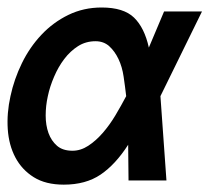

<svg xmlns="http://www.w3.org/2000/svg" viewBox="-38 -486 604 517"><path d="M90.8 -227.1Q85 -201.2 85 -175Q85 -148.9 92.5 -127.9Q100.1 -106.9 115.5 -93.5Q130.9 -80.1 157.2 -80.1Q179.2 -80.1 199.7 -93.5Q220.2 -106.9 238.5 -127.9Q256.8 -148.9 272.5 -175Q288.1 -201.2 301.8 -227.1Q298.8 -252.9 294.9 -279.5Q291 -306.2 281 -327.1Q271 -348.1 256.1 -361.6Q241.2 -375 219.2 -375Q192.9 -375 171.9 -361.6Q150.9 -348.1 135 -327.1Q119.1 -306.2 107.7 -279.5Q96.2 -252.9 90.8 -227.1ZM-9.8 -227.1Q0 -272.9 21 -315.9Q42 -358.9 73.5 -392.3Q105 -425.8 146 -445.8Q187 -465.8 235.8 -465.8Q294.9 -465.8 323 -438.5Q351.1 -411.1 362.8 -357.9L403.8 -455.1H505.9L394 -227.1L410.2 0H308.1L307.1 -96.2Q272.9 -43 232.9 -15.9Q192.9 11.2 133.8 11.2Q85 11.2 53 -8.8Q21 -28.8 3.4 -62Q-14.2 -95.2 -17.1 -138.2Q-20 -181.2 -9.8 -227.1Z"/></svg>

Font: Anonymous Pro
Style: Bold Italic
Weight: 700
Italic angle: -12°
Monospace: yes
Designer: Mark Simonson
Version: Version 1.003